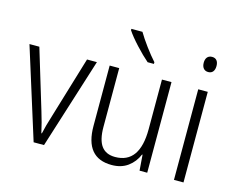

<svg xmlns="http://www.w3.org/2000/svg" viewBox="-106 -922 1338 1089"><g transform="rotate(15 563.5 -377.5)"><path d="M2 -532H60L166 -182Q185 -121 198 -61H201Q210 -104 233 -177L340 -532H398L230 0H169Z M836 0H791L784 -92H781Q762 -46 723.5 -18Q685 10 629 10Q473 10 473 -178V-532H529V-187Q529 -111 555.5 -75Q582 -39 636 -39Q780 -39 780 -241V-532H836ZM713 -616V-606H676Q641 -636 600 -680.5Q559 -725 538 -757V-765H603Q623 -731 654 -689Q685 -647 713 -616Z M1059 -686Q1059 -665 1049.5 -653Q1040 -641 1022 -641Q1004 -641 994 -653Q984 -665 984 -686Q984 -707 994 -718.5Q1004 -730 1022 -730Q1040 -730 1049.5 -718.5Q1059 -707 1059 -686ZM1049 0H993V-532H1049Z"/></g></svg>

Font: Noto Sans UI NarrowLight
Style: Regular
Weight: 300
Width: 4
Designer: Monotype Design Team
Foundry: Monotype Imaging Inc.
Version: Version 1.001